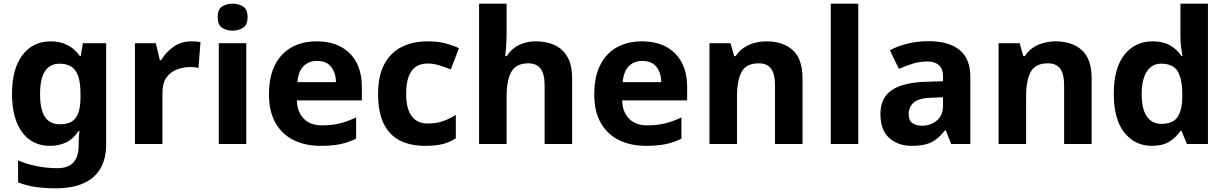

<svg xmlns="http://www.w3.org/2000/svg" viewBox="-20 -780 6641 1040"><path d="M255 -556Q305 -556 345 -536Q385 -516 413 -476H417L429 -546H555V1Q555 79 524.5 132Q494 185 433 212.5Q372 240 282 240Q224 240 174.5 233Q125 226 78 208V89Q128 110 181.5 120.5Q235 131 291 131Q349 131 377.5 100Q406 69 406 7V-4Q406 -21 407.5 -39Q409 -57 410 -71H406Q378 -28 339 -9Q300 10 251 10Q154 10 99.5 -64.5Q45 -139 45 -272Q45 -406 101 -481Q157 -556 255 -556ZM302 -435Q250 -435 223.5 -394Q197 -353 197 -270Q197 -188 223 -147.5Q249 -107 304 -107Q333 -107 354 -114.5Q375 -122 388.5 -139.5Q402 -157 409 -185Q416 -213 416 -253V-271Q416 -330 404 -366Q392 -402 367 -418.5Q342 -435 302 -435Z M1016 -556Q1027 -556 1042 -555Q1057 -554 1066 -552L1055 -412Q1048 -414 1034.5 -415.5Q1021 -417 1011 -417Q973 -417 938 -403.5Q903 -390 881.5 -360Q860 -330 860 -278V0H711V-546H824L846 -454H853Q877 -496 919 -526Q961 -556 1016 -556Z M1314 -546V0H1165V-546ZM1240 -760Q1273 -760 1297 -744.5Q1321 -729 1321 -686.8Q1321 -646 1297 -630Q1273 -614 1240 -614Q1205.7 -614 1182.4 -630Q1159 -646 1159 -686.8Q1159 -729 1182.4 -744.5Q1205.7 -760 1240 -760Z M1695 -556Q1771 -556 1825.5 -527Q1880 -498 1910 -443Q1940 -388 1940 -308V-236H1588Q1590 -173 1625.5 -137Q1661 -101 1724 -101Q1777 -101 1820 -111.5Q1863 -122 1909 -144V-29Q1869 -9 1824.5 0.5Q1780 10 1717 10Q1635 10 1572 -20.5Q1509 -51 1473 -113Q1437 -175 1437 -269Q1437 -365 1469.5 -428.5Q1502 -492 1560 -524Q1618 -556 1695 -556ZM1696 -450Q1653 -450 1624.5 -422Q1596 -394 1591 -335H1800Q1799 -385 1774 -417.5Q1749 -450 1696 -450Z M2283 10Q2202 10 2145 -19.5Q2088 -49 2058 -111Q2028 -173 2028 -270Q2028 -370 2062 -433Q2096 -496 2156.5 -526Q2217 -556 2296 -556Q2352 -556 2393.5 -545Q2435 -534 2466 -519L2422 -404Q2387 -418 2356.5 -427Q2326 -436 2296 -436Q2257 -436 2231 -417.5Q2205 -399 2192.5 -362.5Q2180 -326 2180 -271Q2180 -217 2193.5 -181.5Q2207 -146 2233 -128.5Q2259 -111 2296 -111Q2343 -111 2379 -123.5Q2415 -136 2449 -158V-31Q2415 -9 2377.5 0.5Q2340 10 2283 10Z M2724 -605Q2724 -565 2721.5 -528Q2719 -491 2717 -476H2725Q2743 -504 2767 -521.5Q2791 -539 2820.5 -547.5Q2850 -556 2883 -556Q2942 -556 2986 -535Q3030 -514 3054.5 -470Q3079 -426 3079 -356V0H2930V-319Q2930 -378 2908.5 -407.5Q2887 -437 2842 -437Q2775 -437 2749.5 -390.5Q2724 -344 2724 -257V0H2575V-760H2724Z M3457 -556Q3533 -556 3587.5 -527Q3642 -498 3672 -443Q3702 -388 3702 -308V-236H3350Q3352 -173 3387.5 -137Q3423 -101 3486 -101Q3539 -101 3582 -111.5Q3625 -122 3671 -144V-29Q3631 -9 3586.5 0.5Q3542 10 3479 10Q3397 10 3334 -20.5Q3271 -51 3235 -113Q3199 -175 3199 -269Q3199 -365 3231.5 -428.5Q3264 -492 3322 -524Q3380 -556 3457 -556ZM3458 -450Q3415 -450 3386.5 -422Q3358 -394 3353 -335H3562Q3561 -385 3536 -417.5Q3511 -450 3458 -450Z M4133 -556Q4221 -556 4274 -508.5Q4327 -461 4327 -356V0H4178V-319Q4178 -378 4157 -407.5Q4136 -437 4090 -437Q4022 -437 3997 -390.5Q3972 -344 3972 -257V0H3823V-546H3937L3957 -476H3965Q3983 -504 4009 -521.5Q4035 -539 4067 -547.5Q4099 -556 4133 -556Z M4629 0H4480V-760H4629Z M5009 -557Q5119 -557 5177.5 -509.5Q5236 -462 5236 -364V0H5132L5103 -74H5099Q5076 -45 5051.5 -26Q5027 -7 4995.5 1.5Q4964 10 4918 10Q4845 10 4797 -32.5Q4749 -75 4749 -163Q4749 -250 4810 -291.5Q4871 -333 4993 -337L5088 -340V-364Q5088 -407 5065.5 -427Q5043 -447 5003 -447Q4963 -447 4925 -435.5Q4887 -424 4849 -407L4800 -508Q4844 -531 4897.5 -544Q4951 -557 5009 -557ZM5030 -251Q4958 -249 4930 -225Q4902 -201 4902 -162Q4902 -128 4922 -113.5Q4942 -99 4974 -99Q5022 -99 5055 -127.5Q5088 -156 5088 -208V-253Z M5699 -556Q5787 -556 5840 -508.5Q5893 -461 5893 -356V0H5744V-319Q5744 -378 5723 -407.5Q5702 -437 5656 -437Q5588 -437 5563 -390.5Q5538 -344 5538 -257V0H5389V-546H5503L5523 -476H5531Q5549 -504 5575 -521.5Q5601 -539 5633 -547.5Q5665 -556 5699 -556Z M6219 10Q6128 10 6070.5 -61.5Q6013 -133 6013 -272Q6013 -412 6071 -484Q6129 -556 6223 -556Q6282 -556 6320 -533Q6358 -510 6380 -476H6385Q6382 -492 6378 -522.5Q6374 -553 6374 -585V-760H6523V0H6409L6380 -71H6374Q6352 -37 6315 -13.5Q6278 10 6219 10ZM6271 -109Q6333 -109 6358 -145.5Q6383 -182 6384 -255V-271Q6384 -351 6359.5 -393Q6335 -435 6269 -435Q6220 -435 6192 -392.5Q6164 -350 6164 -270Q6164 -190 6192 -149.5Q6220 -109 6271 -109Z"/></svg>

Font: Noto Sans Cham
Style: Regular
Weight: 400
Designer: Monotype Design Team
Foundry: Monotype Imaging Inc.
Version: Version 2.002